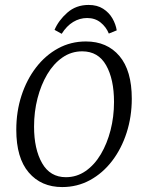

<svg xmlns="http://www.w3.org/2000/svg" viewBox="-20 -747 581 778"><path d="M232 11Q147 11 96.5 -48Q46 -107 46 -221Q46 -295 67 -359.5Q88 -424 126 -473.5Q164 -523 215.5 -551Q267 -579 328 -579Q414 -579 464 -520Q514 -461 514 -347Q514 -274 493 -209Q472 -144 434 -94.5Q396 -45 344.5 -17Q293 11 232 11ZM247 -29Q291 -29 327 -54Q363 -79 388.5 -122Q414 -165 428 -219.5Q442 -274 442 -334Q442 -426 410 -482.5Q378 -539 313 -539Q269 -539 233 -514Q197 -489 171.5 -446Q146 -403 132 -348.5Q118 -294 118 -234Q118 -143 150.5 -86Q183 -29 247 -29ZM421 -611Q410 -638 387.5 -656Q365 -674 333 -674Q303 -674 276.5 -658Q250 -642 230 -610L201 -626Q217 -664 252.5 -695.5Q288 -727 339 -727Q374 -727 398 -711.5Q422 -696 435.5 -672.5Q449 -649 453 -624Z"/></svg>

Font: Rasa Light
Style: Italic
Weight: 300
Italic angle: -7.10001°
Designer: Anna Giedrys (Yrsa+Rasa design), David Brezina (Yrsa art-direction, Rasa art-direction, design)
Foundry: Rosetta Type Foundry
Version: Version 2.004